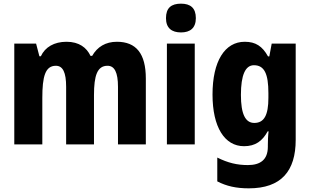

<svg xmlns="http://www.w3.org/2000/svg" viewBox="-20 -788 1692 1048"><path d="M618 -560C556 -560 511 -532 483 -483H474C453 -528 412 -560 343 -560C276 -560 226 -531 203 -481H195L177 -550H58V0H211V-253C211 -371 227 -429 285 -429C323 -429 341 -393 341 -314V0H493V-269C493 -376 511 -429 567 -429C605 -429 624 -393 624 -314V0H776V-359C776 -496 723 -560 618 -560Z M968 -768C915 -768 886 -745 886 -689C886 -635 917 -611 968 -611C1018 -611 1049 -635 1049 -689C1049 -744 1020 -768 968 -768ZM1043 -550H891V0H1043Z M1316 -560C1207 -560 1140 -454 1140 -272C1140 -94 1206 10 1312 10C1374 10 1412 -18 1441 -71H1446C1443 -48 1442 -17 1442 4V13C1442 84 1401 113 1333 113C1274 113 1224 101 1166 72V202C1216 228 1269 240 1338 240C1515 240 1594 146 1594 -25V-550H1463L1450 -480H1443C1412 -536 1375 -560 1316 -560ZM1366 -432C1423 -432 1445 -385 1445 -280V-254C1445 -160 1422 -117 1368 -117C1319 -117 1295 -166 1295 -270C1295 -378 1319 -432 1366 -432Z"/></svg>

Font: Noto Sans Lao Looped Condensed ExtraBold
Style: Regular
Weight: 800
Width: 3
Designer: Mark Frömberg, Ben Mitchell
Foundry: The Fontpad Ltd
Version: Version 1.002